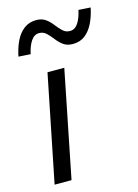

<svg xmlns="http://www.w3.org/2000/svg" viewBox="-111 -783 608 845"><g transform="rotate(-15 193.0 -360.5)"><path d="M30.5 0 128.3 -486H204.8L107.6 0ZM269.6 -577.1Q242.6 -577.1 225.5 -590Q208.4 -602.9 195.8 -619.6Q183.2 -636.3 169.5 -649.2Q155.9 -662.1 136.8 -662.1Q114.7 -662.1 99.8 -640Q84.9 -617.8 77.3 -582L22.6 -585.5Q30.4 -624.4 45.3 -655Q60.3 -685.6 83.7 -703.1Q107.2 -720.7 138.6 -720.7Q165.6 -720.7 182.7 -707.8Q199.8 -694.9 212.4 -678.2Q225 -661.5 238.7 -648.6Q252.3 -635.6 271.4 -635.6Q294.1 -635.6 308.9 -658.1Q323.7 -680.6 330.8 -715.8L385.6 -712.3Q377.8 -674 362.9 -643.4Q347.9 -612.8 325 -595Q302 -577.1 269.6 -577.1Z"/></g></svg>

Font: Source Sans Variable
Style: Italic
Weight: 200
Italic angle: -11°
Designer: Paul D. Hunt
Foundry: Adobe Systems Incorporated
Version: Version 3.006;hotconv 1.0.111;makeotfexe 2.5.65597